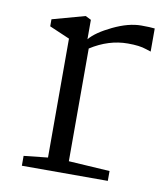

<svg xmlns="http://www.w3.org/2000/svg" viewBox="-68 -613 585 671"><g transform="rotate(10 224.5 -277.5)"><path d="M139 -44V-466L67 -497V-522L183 -554L203 -544V-475Q225 -502 280 -528.5Q335 -555 380 -555Q412 -555 428 -553V-471Q424 -472 411 -476.5Q398 -481 382 -483Q366 -485 345 -485Q277 -485 213 -444V-44L359 -35V0H54V-35Z"/></g></svg>

Font: Martel Light
Style: Regular
Weight: 300
Designer: Dan Reynolds
Foundry: Dan Reynolds
Version: Version 1.001; ttfautohint (v1.1) -l 5 -r 5 -G 72 -x 0 -D la